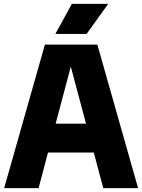

<svg xmlns="http://www.w3.org/2000/svg" viewBox="-20 -970 734 990"><path d="M1.5 0 211.5 -740H482L692 0H512.5L463.5 -183.5H227.5L179 0ZM267 -332.5H423.5L345 -626.5ZM265.5 -795 350.5 -950H538L426.5 -795Z"/></svg>

Font: Encode Sans SemiCondensed SemiCondensed ExtraBold
Style: Regular
Weight: 800
Width: 4
Designer: Multiple Designers
Foundry: Impallari Type
Version: Version 3.000; ttfautohint (v1.8.3) -l 8 -r 50 -G 200 -x 14 